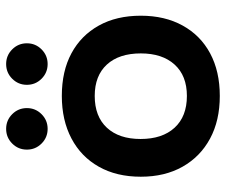

<svg xmlns="http://www.w3.org/2000/svg" viewBox="-76 -658 743 632"><g transform="rotate(-90 296.0 -341.5)"><path d="M296.7 10Q215.8 10 156.2 -22.1Q96.7 -54.2 63.8 -112.5Q30.8 -170.8 30.8 -250Q30.8 -330 63.8 -388.3Q96.7 -446.7 156.7 -478.3Q216.7 -510 296.7 -510Q378.3 -510 437.1 -478.3Q495.8 -446.7 528.3 -388.3Q560.8 -330 560.8 -250Q560.8 -170.8 528.3 -112.1Q495.8 -53.3 436.7 -21.7Q377.5 10 296.7 10ZM296.7 -98.3Q363.3 -98.3 400 -138.8Q436.7 -179.2 436.7 -250Q436.7 -321.7 400 -361.7Q363.3 -401.7 296.7 -401.7Q229.2 -401.7 192.1 -361.7Q155 -321.7 155 -250.8Q155 -179.2 192.1 -138.8Q229.2 -98.3 296.7 -98.3ZM401.7 -556.7Q373.3 -556.7 353.3 -576.7Q333.3 -596.7 333.3 -625Q333.3 -653.3 353.3 -673.3Q373.3 -693.3 401.7 -693.3Q430 -693.3 450 -673.3Q470 -653.3 470 -625Q470 -596.7 450 -576.7Q430 -556.7 401.7 -556.7ZM188.3 -556.7Q160 -556.7 140 -576.7Q120 -596.7 120 -625Q120 -653.3 140 -673.3Q160 -693.3 188.3 -693.3Q216.7 -693.3 236.7 -673.3Q256.7 -653.3 256.7 -625Q256.7 -596.7 236.7 -576.7Q216.7 -556.7 188.3 -556.7Z"/></g></svg>

Font: Funnel Display SemiBold
Style: Regular
Weight: 600
Designer: NORD ID, Kristian Moeller
Foundry: Dicotype
Version: Version 1.000